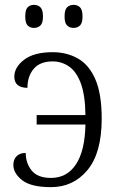

<svg xmlns="http://www.w3.org/2000/svg" viewBox="-20 -761 483 791"><path d="M283 -646Q267 -646 256.5 -656Q246 -666 246 -693Q246 -721 256.5 -731Q267 -741 283 -741Q299 -741 309.5 -731Q320 -721 320 -693Q320 -666 309.5 -656Q299 -646 283 -646ZM120 -646Q104 -646 94 -656Q84 -666 84 -693Q84 -721 94 -731Q104 -741 120 -741Q136 -741 146.5 -731Q157 -721 157 -693Q157 -666 146.5 -656Q136 -646 120 -646ZM190 10Q108 10 71.5 -18.5Q35 -47 35 -82Q35 -104 48.5 -117.5Q62 -131 86 -131Q86 -89 110.5 -58.5Q135 -28 190 -28Q256 -28 293 -84Q330 -140 332 -248H131V-287H332Q331 -369 313 -417.5Q295 -466 264.5 -487Q234 -508 197 -508Q145 -508 119 -477.5Q93 -447 93 -399Q39 -400 39 -445Q39 -484 79.5 -515Q120 -546 197 -546Q255 -546 301 -520Q347 -494 373 -434Q399 -374 399 -272Q399 -131 340.5 -60.5Q282 10 190 10Z"/></svg>

Font: Noto Serif SemiCondensed Light
Style: Regular
Weight: 300
Width: 4
Designer: Monotype Design Team
Foundry: Monotype Imaging Inc.
Version: Version 2.013